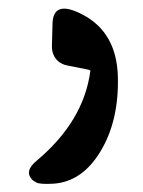

<svg xmlns="http://www.w3.org/2000/svg" viewBox="-20 -204 340 455"><path d="M104.5 -149.4Q106.9 -205.1 174.8 -169.9Q256.3 -127.9 259.3 -22.9Q262.2 82 218 155Q173.8 228 104.5 231.4Q75.2 232.9 66.9 228.8Q58.6 224.6 54.7 220.2Q38.1 200.7 66.4 177.2Q178.7 83.5 194.3 -37.1Q191.4 -38.1 188.5 -39.1L139.6 -48.8Q115.2 -53.7 106.4 -75.2Q103 -84 103 -93.3Z"/></svg>

Font: Amiri
Style: Bold Slanted
Weight: 700
Italic angle: 9°
Designer: Khaled Hosny
Version: Version 000.107